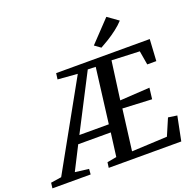

<svg xmlns="http://www.w3.org/2000/svg" viewBox="-252 -1162 1354 1333"><g transform="rotate(-20 425.0 -495.5)"><path d="M-88.5 0 -83.5 -40 -5 -52 349 -687 203.5 -698.5 209.5 -743H901L891.5 -583.5H824.5L807 -686.5L601 -695L563 -413L783.5 -426.5L773.5 -344.5L557.5 -355L519 -52.5L781 -65L834 -188.5L899.5 -179L863.5 0H327.5L333 -40L402.5 -52.5L425 -226.5H184.5L96 -52.5L197 -40L194 0ZM214 -284H431.5L482.5 -690L424.5 -692ZM565.5 -801.5 521 -833.5 670.5 -991 749.5 -934.5Q725.5 -908 692.2 -882.5Q659 -857 625.2 -836.2Q591.5 -815.5 565.5 -801.5Z"/></g></svg>

Font: Merriweather 28pt Medium
Style: Italic
Weight: 500
Italic angle: -7.8°
Version: Version 2.101